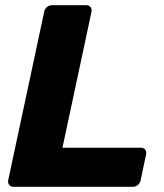

<svg xmlns="http://www.w3.org/2000/svg" viewBox="-20 -720 632 740"><path d="M32.1 0Q21.5 0 15.6 -7.2Q9.6 -14.5 11.6 -25.1L150.4 -674.9Q152.4 -685.5 160.9 -692.8Q169.5 -700 180.1 -700H312.2Q322.9 -700 328.8 -692.8Q334.7 -685.5 332.7 -674.9L220.7 -150.6H523.2Q534.2 -150.6 539.7 -143.4Q545.1 -136.1 543.1 -125.1L522 -25.1Q520 -14.5 511.4 -7.2Q502.9 0 491.9 0Z"/></svg>

Font: Rubik Light
Style: Italic
Weight: 300
Italic angle: -12°
Designer: Hubert and Fischer
Foundry: Hubert and Fischer
Version: Version 2.300;gftools[0.9.30]